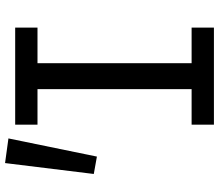

<svg xmlns="http://www.w3.org/2000/svg" viewBox="-72 -772 845 740"><g transform="rotate(-90 350.0 -402.5)"><path d="M49 -463 116 -451 186 -792 91 -805ZM239 -86V0H613V-86H476V-680H613V-766H239V-680H376V-86Z"/></g></svg>

Font: Kawkab Mono Light
Style: Bold
Weight: 400
Monospace: yes
Designer: Abdullah Arif
Foundry: Abdullah Arif
Version: Version 1.000;PS 000.500;hotconv 1.0.88;makeotf.lib2.5.64775